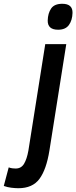

<svg xmlns="http://www.w3.org/2000/svg" viewBox="-146 -774 403 1014"><path d="M183 -754Q238 -754 237 -706Q236 -667 218 -642Q200 -617 161 -617Q105 -617 106 -666Q107 -704 124 -729Q141 -754 183 -754ZM204 -541 115 21Q99 121 62.5 170.5Q26 220 -49 220Q-65 220 -86 217.5Q-107 215 -126 208L-100 110Q-89 114 -80 115Q-71 116 -63 116Q-34 116 -19 91Q-4 66 4 21L93 -541Z"/></svg>

Font: Georama SemiCondensed SemiBold
Style: Italic
Weight: 600
Width: 4
Italic angle: -9°
Designer: Jean-Baptiste Levee
Foundry: Production Type
Version: Version 1.000